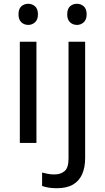

<svg xmlns="http://www.w3.org/2000/svg" viewBox="-20 -757 556 1017"><path d="M173 -536V0H85V-536ZM130 -737Q150 -737 165.5 -723.5Q181 -710 181 -681Q181 -653 165.5 -639Q150 -625 130 -625Q108 -625 93 -639Q78 -653 78 -681Q78 -710 93 -723.5Q108 -737 130 -737ZM280 240Q255 240 236 236.5Q217 233 203 228V157Q218 161 234 164Q250 167 269 167Q301 167 322 149.5Q343 132 343 83V-536H431V80Q431 130 415 166Q399 202 366 221Q333 240 280 240ZM336 -681Q336 -710 351 -723.5Q366 -737 388 -737Q408 -737 423.5 -723.5Q439 -710 439 -681Q439 -653 423.5 -639Q408 -625 388 -625Q366 -625 351 -639Q336 -653 336 -681Z"/></svg>

Font: Noto Sans Malayalam
Style: Regular
Weight: 400
Designer: Jelle Bosma - Monotype Design Team
Foundry: Monotype Imaging Inc.
Version: Version 2.103